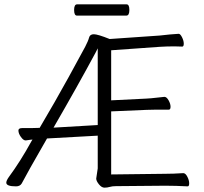

<svg xmlns="http://www.w3.org/2000/svg" viewBox="-20 -861 940 886"><path d="M486 -681 717 -697Q740 -699 764 -702Q797 -705 804.5 -705Q812 -705 820 -689Q828 -673 828 -659.5Q828 -646 821 -646L785 -647Q750 -647 718 -645L493 -629V-398L655 -406Q676 -407 700.5 -410Q725 -413 738 -414H739Q749 -414 758 -398Q767 -382 767 -368.5Q767 -355 759 -355H700Q673 -355 656 -354L493 -347V-56L742 -59Q780 -59 825 -62H826Q836 -62 844.5 -45.5Q853 -29 853 -15Q853 -1 846 -1Q792 -4 743 -4L515 -2Q498 -2 486.5 1.5Q475 5 462 5Q449 5 436.5 -10.5Q424 -26 424 -37L431 -84V-235L197 -222Q102 -57 80 -14Q72 -1 54 -1Q9 -1 9 -18Q9 -27 20 -43Q74 -116 125 -209L130 -217L120 -216Q101 -213 99 -213H98Q88 -213 76.5 -229Q65 -245 65 -259Q65 -270 83 -270H126Q147 -270 163 -271Q234 -391 296.5 -504.5Q359 -618 373 -645Q387 -672 391 -687.5Q395 -703 413 -703Q431 -703 486 -681ZM846 -1ZM422 -620Q341 -469 227 -272L431 -284V-638ZM563 -789H335Q322 -789 322 -815Q322 -841 336 -841H564Q577 -841 577 -815Q577 -789 563 -789Z"/></svg>

Font: LXGW WenKai Light
Style: Regular
Weight: 300
Designer: LXGW / Fontworks Inc.
Foundry: LXGW / Fontworks Inc.
Version: Version 1.501; October 10, 2024